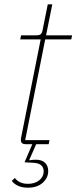

<svg xmlns="http://www.w3.org/2000/svg" viewBox="-20 -670 355 892"><path d="M110 202Q82 202 62.5 192.5Q43 183 35 170L49 157Q59 170 74 177Q89 184 110 184Q142 184 162.5 167.5Q183 151 183 126Q183 109 171.5 98Q160 87 131 86L94 84L136 -14L143 0H100Q89 0 83 -4.5Q77 -9 77 -19Q77 -24 77.5 -27.5Q78 -31 79 -35L169 -487H74L78 -506H150Q164 -506 170 -512Q176 -518 178 -531L202 -650H223L194 -506H315L311 -487H190L97 -19H210L206 0H148L116 73L118 75Q125 73 133 72.5Q141 72 147 72Q174 72 189 86Q204 100 204 125Q204 156 178.5 179Q153 202 110 202Z"/></svg>

Font: IBM Plex Sans Thin
Style: Italic
Weight: 250
Italic angle: -11.31°
Designer: Mike Abbink, Paul van der Laan, Pieter van Rosmalen
Foundry: Bold Monday
Version: Version 3.201